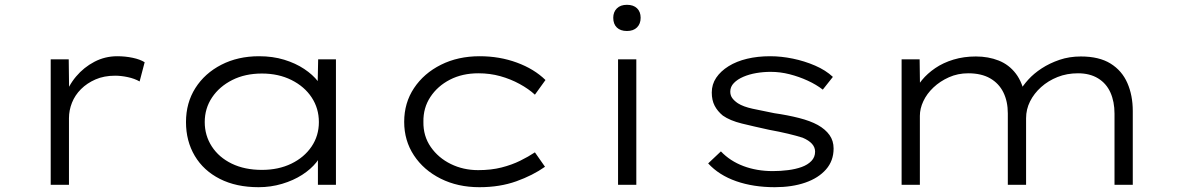

<svg xmlns="http://www.w3.org/2000/svg" viewBox="-20 -769 4910 799"><path d="M191 0V-522H266L268 -362H248Q264 -412 296.5 -450.5Q329 -489 373 -512Q417 -535 468 -535Q501 -535 532 -528.5Q563 -522 582 -510L561 -430Q540 -442 512 -448Q484 -454 459 -454Q413 -454 377.5 -438.5Q342 -423 317 -398Q292 -373 279.5 -341.5Q267 -310 267 -277V0Z M1056 10Q963 10 895 -24.5Q827 -59 790.5 -120.5Q754 -182 754 -261Q754 -341 793 -402.5Q832 -464 901 -499.5Q970 -535 1058 -535Q1115 -535 1162.5 -520.5Q1210 -506 1246 -482Q1282 -458 1303.5 -430Q1325 -402 1328 -374L1301 -378L1304 -522H1378V0H1303V-144L1323 -153Q1320 -123 1297 -94Q1274 -65 1237.5 -41.5Q1201 -18 1154 -4Q1107 10 1056 10ZM1070 -62Q1139 -62 1192.5 -88Q1246 -114 1276.5 -159Q1307 -204 1307 -261Q1307 -318 1277 -363.5Q1247 -409 1193 -436Q1139 -463 1070 -463Q1000 -463 946.5 -436Q893 -409 862.5 -363.5Q832 -318 832 -261Q832 -205 861.5 -159.5Q891 -114 944.5 -88Q998 -62 1070 -62Z M1975 10Q1885 10 1814 -25.5Q1743 -61 1702.5 -122.5Q1662 -184 1662 -262Q1662 -341 1703 -402.5Q1744 -464 1815 -499.5Q1886 -535 1976 -535Q2059 -535 2131 -508.5Q2203 -482 2250 -436L2206 -375Q2180 -399 2142.5 -419.5Q2105 -440 2062 -452Q2019 -464 1971 -464Q1904 -464 1852.5 -437.5Q1801 -411 1771 -365.5Q1741 -320 1742 -262Q1741 -203 1772.5 -157.5Q1804 -112 1856 -86.5Q1908 -61 1970 -61Q2024 -61 2067 -72Q2110 -83 2144.5 -100Q2179 -117 2206 -135L2248 -75Q2197 -39 2128.5 -14.5Q2060 10 1975 10Z M2552 0V-522H2628V0ZM2589 -640Q2562 -640 2547 -654.5Q2532 -669 2532 -695Q2532 -719 2547 -734Q2562 -749 2589 -749Q2616 -749 2631 -734.5Q2646 -720 2646 -695Q2646 -670 2631 -655Q2616 -640 2589 -640Z M3204 10Q3115 10 3043.5 -15Q2972 -40 2927 -89L2980 -139Q3018 -99 3073.5 -78Q3129 -57 3196 -57Q3228 -57 3259.5 -61Q3291 -65 3316 -74Q3341 -83 3356.5 -99Q3372 -115 3372 -138Q3372 -174 3320 -196Q3295 -204 3259.5 -212.5Q3224 -221 3180 -229Q3116 -243 3067 -255Q3018 -267 2988 -288Q2966 -306 2954 -329Q2942 -352 2942 -384Q2942 -418 2960.5 -445.5Q2979 -473 3012 -493.5Q3045 -514 3089 -524.5Q3133 -535 3185 -535Q3231 -535 3279.5 -525Q3328 -515 3372 -496Q3416 -477 3446 -449L3404 -396Q3377 -417 3341 -433.5Q3305 -450 3266 -460Q3227 -470 3187 -470Q3157 -470 3127.5 -465Q3098 -460 3073.5 -449.5Q3049 -439 3034 -423.5Q3019 -408 3019 -388Q3019 -372 3027.5 -360.5Q3036 -349 3051 -339Q3073 -325 3112 -316.5Q3151 -308 3202 -298Q3258 -290 3305 -278Q3352 -266 3383 -249Q3415 -231 3432 -207Q3449 -183 3449 -151Q3449 -100 3417.5 -64Q3386 -28 3331 -9Q3276 10 3204 10Z M3732 0V-522H3807L3809 -374L3783 -380Q3794 -408 3816.5 -435.5Q3839 -463 3872 -485.5Q3905 -508 3948 -521Q3991 -534 4041 -534Q4093 -534 4136 -517Q4179 -500 4207.5 -462.5Q4236 -425 4247 -363L4220 -376L4224 -390Q4236 -412 4259 -437.5Q4282 -463 4315 -484.5Q4348 -506 4389 -520Q4430 -534 4478 -534Q4554 -534 4601.5 -504.5Q4649 -475 4671.5 -423.5Q4694 -372 4694 -307V0H4618V-296Q4618 -346 4601 -384Q4584 -422 4549.5 -443Q4515 -464 4466 -464Q4420 -464 4381 -448.5Q4342 -433 4312.5 -406.5Q4283 -380 4266.5 -347Q4250 -314 4250 -277V0H4174V-297Q4174 -347 4155.5 -384.5Q4137 -422 4100.5 -443Q4064 -464 4009 -464Q3966 -464 3929 -447.5Q3892 -431 3864.5 -405Q3837 -379 3822.5 -348Q3808 -317 3808 -287V0Z"/></svg>

Font: Lexend Tera Light
Style: Regular
Weight: 300
Designer: Bonnie Shaver-Troup, Thomas Jockin
Foundry: Lexend
Version: Version 1.007